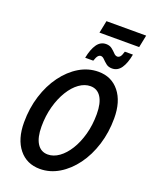

<svg xmlns="http://www.w3.org/2000/svg" viewBox="-184 -1119 968 1227"><g transform="rotate(20 300.0 -505.5)"><path d="M47 -235Q47 -331 73.5 -415.5Q100 -500 147 -564Q194 -628 255 -664.5Q316 -701 385 -701Q474 -701 527 -635Q580 -569 580 -455Q580 -359 553.5 -274.5Q527 -190 480 -126Q433 -62 372 -25.5Q311 11 243 11Q153 11 100 -55Q47 -121 47 -235ZM161 -248Q161 -173 186.5 -133Q212 -93 259 -93Q298 -93 335 -119.5Q372 -146 401.5 -193.5Q431 -241 448.5 -304.5Q466 -368 466 -442Q466 -517 440.5 -557Q415 -597 368 -597Q329 -597 292 -570.5Q255 -544 225.5 -496Q196 -448 178.5 -384.5Q161 -321 161 -248ZM273 -756Q285 -817 308.5 -850.5Q332 -884 370 -884Q394 -884 410 -871.5Q426 -859 438 -846Q450 -833 463 -833Q473 -833 481.5 -842Q490 -851 498 -879H553Q542 -818 518.5 -784Q495 -750 457 -750Q432 -750 416 -763Q400 -776 388 -788.5Q376 -801 364 -801Q354 -801 345.5 -792Q337 -783 328 -756ZM304 -938 321 -1022H591L574 -938Z"/></g></svg>

Font: Radio Canada Condensed Medium
Style: Italic
Weight: 500
Width: 3
Italic angle: -12°
Designer: Charles Daoud, Etienne Aubert Bonn, Alexandre Saumier Demers, Jacques Le Bailly
Foundry: Radio-Canada
Version: Version 2.104; ttfautohint (v1.8.4.7-5d5b);gftools[0.9.28.de